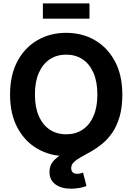

<svg xmlns="http://www.w3.org/2000/svg" viewBox="-20 -937 803 1165"><path d="M381.3 10.3Q284.7 10.3 207.5 -34.2Q130.4 -78.6 85.7 -162.4Q41 -246.1 41 -363.3Q41 -481.4 85.7 -565.2Q130.4 -648.9 207.5 -693.4Q284.7 -737.8 381.3 -737.8Q478.5 -737.8 555.4 -693.4Q632.3 -648.9 677.2 -565.2Q722.2 -481.4 722.2 -363.3Q722.2 -246.1 677.2 -162.4Q632.3 -78.6 555.4 -34.2Q478.5 10.3 381.3 10.3ZM381.3 -122.1Q438 -122.1 480.5 -149.9Q522.9 -177.7 546.9 -231.7Q570.8 -285.6 570.8 -363.3Q570.8 -441.4 546.9 -495.6Q522.9 -549.8 480.5 -577.6Q438 -605.5 381.3 -605.5Q325.2 -605.5 282.5 -577.4Q239.7 -549.3 215.8 -495.4Q191.9 -441.4 191.9 -363.3Q191.9 -285.6 215.8 -231.9Q239.7 -178.2 282.5 -150.1Q325.2 -122.1 381.3 -122.1ZM411.1 208Q352.1 208 316.2 181.6Q280.3 155.3 280.3 106.4Q280.3 68.4 302 42.5Q323.7 16.6 359.4 -3.2Q395 -22.9 437.7 -42.7Q480.5 -62.5 522.9 -87.4Q565.4 -112.3 601.1 -147.9Q636.7 -183.6 658.4 -235.8Q680.2 -288.1 680.2 -363.3H722.2Q722.2 -284.7 705.3 -227.8Q688.5 -170.9 660.9 -131.1Q633.3 -91.3 600.3 -64.5Q567.4 -37.6 534.2 -18.8Q501 0 473.4 15.1Q445.8 30.3 429 46.1Q412.1 62 412.1 83Q412.1 99.6 421.4 108.6Q430.7 117.7 449.2 117.7Q458.5 117.7 467.3 115.5Q476.1 113.3 483.9 109.9L504.9 191.9Q487.3 198.7 462.2 203.4Q437 208 411.1 208ZM522.9 -916.5V-823.7H240.2V-916.5Z"/></svg>

Font: Inter 20pt
Style: Bold
Weight: 700
Version: Version 4.001;git-66647c0bb